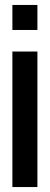

<svg xmlns="http://www.w3.org/2000/svg" viewBox="-20 -755 201 775"><path d="M30 0V-547H131V0ZM30 -634V-735H131V-634Z"/></svg>

Font: League Gothic
Style: Regular
Weight: 400
Designer: The League of Moveable Type
Version: Version 2.001